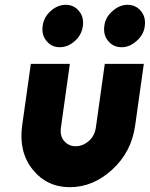

<svg xmlns="http://www.w3.org/2000/svg" viewBox="-20 -765 622 797"><path d="M253 -745Q219 -745 190 -719Q162 -694 157 -657Q152 -620 173 -595Q194 -569 228 -569Q262 -569 291 -595Q319 -620 324 -657Q329 -694 308 -719Q287 -745 253 -745ZM509 -745Q476 -745 447 -719Q417 -693 413 -657Q408 -620 429 -595Q450 -569 485 -569Q518 -569 547 -595Q577 -621 581 -657Q586 -694 565 -719Q544 -745 509 -745ZM108 -500 72 -244Q57 -135 115 -62Q174 12 270 12Q367 12 447 -62Q526 -135 541 -244L577 -500H415L378 -236Q373 -201 349 -180Q324 -158 294 -158Q265 -158 246 -180Q228 -201 233 -236L270 -500Z"/></svg>

Font: Unageo
Style: Black-Italic
Weight: 900
Designer: Richard Sepsi
Foundry: Richard Sepsi
Version: Version 2.000